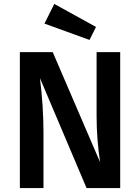

<svg xmlns="http://www.w3.org/2000/svg" viewBox="-20 -956 712 976"><path d="M591 0H420L183 -559Q201 -415 201 -282V0H81V-691H248L489 -131Q471 -248 471 -367V-691H591ZM435 -753 206 -836 256 -936 468 -819Z"/></svg>

Font: Trujillo Medium
Style: Regular
Weight: 500
Designer: Fira Sans original fonts by bBox Type GmbH, Carrois Corporate GbR, & Edenspiekermann AG / Changes by Cristiano Sobral
Foundry: Fira Sans original fonts by bBox Type GmbH, Carrois Corporate GbR, & Edenspiekermann AG / Changes by Cristiano Sobral
Version: Version 4.301;October 17, 2021;FontCreator 14.0.0.2814 64-bi